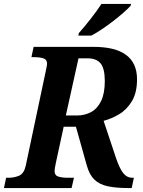

<svg xmlns="http://www.w3.org/2000/svg" viewBox="-42 -951 723 971"><path d="M-22 0 -11 -52H1Q30 -52 54.5 -62.5Q79 -73 88 -112L190 -594Q196 -622 196 -628Q196 -650 177.5 -656Q159 -662 129 -662H117L128 -714H431Q651 -714 651 -550Q651 -482 625 -439Q599 -396 560 -373Q521 -350 482 -340L544 -154Q563 -98 581.5 -75Q600 -52 628 -52H635L624 0H608Q545 0 503 -9Q461 -18 435.5 -42.5Q410 -67 397 -114L342 -310H280L240 -125Q234 -95 234 -86Q234 -64 253 -58Q272 -52 301 -52H332L320 0ZM348 -367Q387 -367 419 -384.5Q451 -402 469.5 -440.5Q488 -479 488 -541Q488 -604 467 -630Q446 -656 401 -656H355L291 -367ZM354 -771 357 -784Q383 -813 416 -855Q449 -897 471 -931H621L618 -921Q606 -908 583.5 -888Q561 -868 532.5 -846Q504 -824 474.5 -804Q445 -784 420 -771Z"/></svg>

Font: Noto Serif SemiCondensed
Style: Bold Italic
Weight: 700
Width: 4
Italic angle: -12°
Designer: Monotype Design Team
Foundry: Monotype Imaging Inc.
Version: Version 2.014